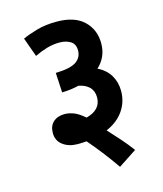

<svg xmlns="http://www.w3.org/2000/svg" viewBox="-107 -712 732 864"><g transform="rotate(-15 259.0 -279.5)"><path d="M77 -596Q105 -609 145.5 -620.5Q186 -632 238 -632Q321 -632 364 -591Q407 -550 407 -486Q407 -453 395 -426.5Q383 -400 361 -380Q400 -361 419 -328.5Q438 -296 438 -256Q438 -205 410 -164.5Q382 -124 329 -101Q355 -73 381.5 -43Q408 -13 430 17L345 73Q316 31 286 -7.5Q256 -46 229 -77Q210 -75 189 -75Q147 -75 119.5 -95.5Q92 -116 92 -152Q92 -185 112 -203Q132 -221 165 -221Q184 -221 206 -213Q228 -205 257 -180Q326 -198 326 -256Q326 -286 308 -304Q290 -322 258 -328Q223 -319 180 -318L175 -410Q245 -412 271.5 -431Q298 -450 298 -482Q298 -512 277 -525Q256 -538 226 -538Q196 -538 167 -529.5Q138 -521 109 -507Z"/></g></svg>

Font: Noto Sans SemiCondensed SemiBold
Style: Regular
Weight: 600
Width: 4
Designer: Monotype Design Team
Foundry: Monotype Imaging Inc.
Version: Version 2.013; ttfautohint (v1.8.4.7-5d5b)